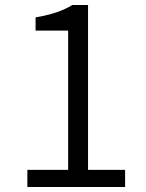

<svg xmlns="http://www.w3.org/2000/svg" viewBox="-20 -752 589 772"><path d="M90 0H483V-69H334V-732H271C234 -709 187 -693 123 -682V-629H254V-69H90Z"/></svg>

Font: Noto Sans HK DemiLight
Style: Regular
Weight: 350
Designer: Ryoko NISHIZUKA 西塚涼子 (kana, bopomofo & ideographs); Paul D. Hunt (Latin, Greek & Cyrillic); Sandoll Communications 산돌커뮤니
Foundry: Adobe
Version: Version 2.004;hotconv 1.0.118;makeotfexe 2.5.65603